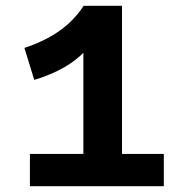

<svg xmlns="http://www.w3.org/2000/svg" viewBox="-20 -641 609 661"><path d="M98 -366 64 -476Q107 -490 145.5 -510.5Q184 -531 215 -559Q246 -587 268 -621L304 -516Q290 -480 258.5 -451Q227 -422 186 -401Q145 -380 98 -366ZM83 0V-111H544V0ZM267 -33V-621H400V-33Z"/></svg>

Font: BioRhyme SemiExpanded
Style: Bold
Weight: 700
Width: 6
Designer: Aoife Mooney
Foundry: Aoife Mooney Type
Version: Version 1.600;gftools[0.9.33]